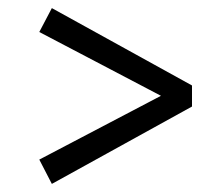

<svg xmlns="http://www.w3.org/2000/svg" viewBox="-20 -537 533 474"><path d="M454 -326V-274L108 -83L77 -143L405 -315V-286L77 -458L108 -517Z"/></svg>

Font: Lisu Bosa
Style: Bold Italic
Weight: 700
Italic angle: -19°
Designer: David Morse, Annie Olsen, Victor Gaultney, Frank Grießhammer (Latin)
Foundry: SIL International
Version: Version 2.000